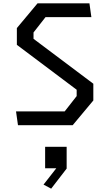

<svg xmlns="http://www.w3.org/2000/svg" viewBox="-20 -750 660 1150"><path d="M76 -82.8H367.5L439.2 -174.5V-212.5L81 -481.5V-581.8L204.8 -730H515.7L527.3 -647.2H252.5L180.8 -555.5V-517.5L539 -248.5V-148.2L415.2 0H87.7ZM250.3 129.2H379.2V259.7L286.5 380L240.7 355.8L341.5 226.7V258H250.3Z"/></svg>

Font: Monaspace Krypton Var
Style: Regular
Weight: 400
Designer: Riley Cran and the Lettermatic Team
Version: Version 1.101 (Monaspace Krypton Var)